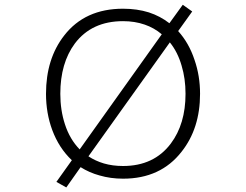

<svg xmlns="http://www.w3.org/2000/svg" viewBox="-20 -739 1040 813"><path d="M753.9 -718.8 697.3 -640.6Q658.2 -670.9 610.4 -686.5Q560.5 -702.1 501 -702.1Q339.8 -702.1 252 -588.9Q174.8 -490.2 174.8 -341.8Q174.8 -259.8 201.2 -188.5Q229.5 -112.3 284.2 -60.5L218.8 31.2L260.7 54.7L321.3 -31.2Q358.4 -7.8 401.4 3.9Q448.2 17.6 501 17.6Q660.2 17.6 749 -96.7Q827.1 -195.3 827.1 -341.8Q827.1 -418 803.7 -485.4Q780.3 -556.6 734.4 -607.4L793.9 -690.4ZM665 -593.8 317.4 -106.4Q275.4 -149.4 254.9 -212.9Q235.4 -272.5 235.4 -341.8Q235.4 -471.7 296.9 -554.7Q368.2 -649.4 501 -649.4Q550.8 -649.4 592.8 -634.8Q632.8 -621.1 665 -593.8ZM354.5 -77.1 699.2 -559.6Q732.4 -518.6 749 -460.9Q765.6 -406.2 765.6 -341.8Q765.6 -213.9 703.1 -130.9Q631.8 -36.1 501 -36.1Q457 -36.1 419.9 -46.9Q383.8 -57.6 354.5 -77.1Z"/></svg>

Font: GulimChe
Style: Regular
Weight: 400
Monospace: yes
Version: Version 2.21